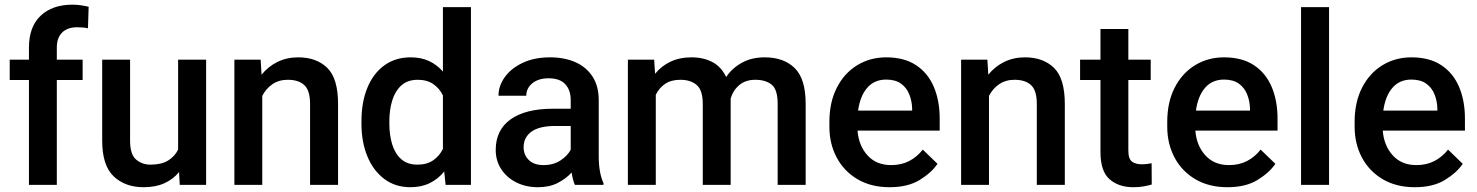

<svg xmlns="http://www.w3.org/2000/svg" viewBox="-20 -780 6231 810"><path d="M219.7 0H102.1V-442.4H21V-528.3H102.1V-579.1Q102.1 -667 151.4 -713.6Q200.7 -760.3 286.1 -760.3Q303.7 -760.3 320.8 -757.8Q337.9 -755.4 354 -751.5L351.1 -660.6Q332 -665 305.2 -665Q264.6 -665 242.2 -642.8Q219.7 -620.6 219.7 -579.1V-528.3H328.6V-442.4H219.7Z M738.3 0 735.4 -54.2Q710.9 -23.9 673.8 -7.1Q636.7 9.8 585.9 9.8Q507.8 9.8 459.5 -36.1Q411.1 -82 411.1 -187V-528.3H528.8V-186Q528.8 -128.4 554.2 -106.9Q579.6 -85.4 614.7 -85.4Q661.1 -85.4 689.2 -102.8Q717.3 -120.1 731.4 -148.9V-528.3H849.6V0Z M1193.8 -443.4Q1156.7 -443.4 1129.4 -424.8Q1102.1 -406.2 1086.4 -375.5V0H968.8V-528.3H1079.6L1083.5 -464.8Q1111.3 -499.5 1150.6 -518.8Q1189.9 -538.1 1238.3 -538.1Q1314.9 -538.1 1360.6 -493.7Q1406.2 -449.2 1406.2 -341.3V0H1288.1V-341.8Q1288.1 -398.4 1263.9 -420.9Q1239.7 -443.4 1193.8 -443.4Z M1504.9 -258.3V-268.6Q1504.9 -349.1 1529.8 -409.7Q1554.7 -470.2 1601.3 -504.2Q1647.9 -538.1 1712.4 -538.1Q1756.3 -538.1 1790 -522.5Q1823.7 -506.8 1848.6 -478V-750H1966.8V0H1859.9L1854 -56.6Q1828.6 -24.9 1793.2 -7.6Q1757.8 9.8 1711.4 9.8Q1647.5 9.8 1601.1 -25.1Q1554.7 -60.1 1529.8 -120.6Q1504.9 -181.2 1504.9 -258.3ZM1622.6 -268.6V-258.3Q1622.6 -210.4 1634.5 -171.1Q1646.5 -131.8 1672.6 -108.6Q1698.7 -85.4 1741.2 -85.4Q1781.2 -85.4 1807.6 -103.8Q1834 -122.1 1848.6 -151.9V-377.4Q1834 -407.2 1807.9 -425.3Q1781.7 -443.4 1742.2 -443.4Q1699.7 -443.4 1673.3 -419.7Q1647 -396 1634.8 -356.4Q1622.6 -316.9 1622.6 -268.6Z M2405.3 0Q2396.5 -19.5 2391.6 -52.2Q2368.7 -26.9 2333.5 -8.5Q2298.3 9.8 2250 9.8Q2198.2 9.8 2157.7 -10.7Q2117.2 -31.2 2094.2 -66.9Q2071.3 -102.5 2071.3 -147.5Q2071.3 -231.4 2134 -276.4Q2196.8 -321.3 2312.5 -321.3H2387.7V-357.9Q2387.7 -399.9 2364.7 -424.8Q2341.8 -449.7 2294.4 -449.7Q2251.5 -449.7 2225.8 -428.7Q2200.2 -407.7 2200.2 -376H2083Q2083 -418 2109.9 -455.1Q2136.7 -492.2 2185.5 -515.1Q2234.4 -538.1 2300.8 -538.1Q2360.4 -538.1 2406.5 -518.1Q2452.6 -498 2479.2 -457.8Q2505.9 -417.5 2505.9 -356.9V-122.1Q2505.9 -50.3 2525.9 -7.8V0ZM2272.9 -83.5Q2314.9 -83.5 2345 -103.5Q2375 -123.5 2387.7 -148.4V-248.5H2321.3Q2255.4 -248.5 2222.2 -224.6Q2189 -200.7 2189 -158.7Q2189 -126.5 2210.9 -105Q2232.9 -83.5 2272.9 -83.5Z M2850.1 -443.4Q2811 -443.4 2785.6 -426Q2760.3 -408.7 2746.6 -379.9V0H2628.9V-528.3H2739.7L2743.7 -468.8Q2770 -501.5 2808.6 -519.8Q2847.2 -538.1 2897.9 -538.1Q2947.3 -538.1 2985.1 -518.3Q3022.9 -498.5 3043.5 -455.1Q3068.8 -492.7 3109.9 -515.4Q3150.9 -538.1 3206.1 -538.1Q3286.6 -538.1 3332.8 -492.7Q3378.9 -447.3 3378.9 -341.8V0H3260.7V-342.3Q3260.7 -402.3 3235.4 -422.9Q3210 -443.4 3166.5 -443.4Q3125.5 -443.4 3099.1 -421.4Q3072.8 -399.4 3062.5 -364.7Q3062.5 -358.9 3062.5 -352.1V0H2944.8V-341.8Q2944.8 -399.4 2919.2 -421.4Q2893.6 -443.4 2850.1 -443.4Z M3732.9 9.8Q3654.8 9.8 3597.7 -23.9Q3540.5 -57.6 3509.8 -115.5Q3479 -173.3 3479 -246.1V-265.6Q3479 -348.6 3510.3 -409.9Q3541.5 -471.2 3595.9 -504.6Q3650.4 -538.1 3718.8 -538.1Q3794.4 -538.1 3844.5 -505.1Q3894.5 -472.2 3919.4 -413.8Q3944.3 -355.5 3944.3 -279.3V-229H3597.7Q3602.5 -166 3639.6 -124.8Q3676.8 -83.5 3739.7 -83.5Q3782.2 -83.5 3815.4 -100.6Q3848.6 -117.7 3873 -148.9L3935.1 -88.9Q3909.7 -51.3 3859.9 -20.8Q3810.1 9.8 3732.9 9.8ZM3718.3 -444.3Q3668.5 -444.3 3638.4 -409.4Q3608.4 -374.5 3600.1 -313.5H3828.1V-322.8Q3827.1 -354.5 3815.9 -382.3Q3804.7 -410.2 3781 -427.2Q3757.3 -444.3 3718.3 -444.3Z M4259.8 -443.4Q4222.7 -443.4 4195.3 -424.8Q4168 -406.2 4152.3 -375.5V0H4034.7V-528.3H4145.5L4149.4 -464.8Q4177.2 -499.5 4216.6 -518.8Q4255.9 -538.1 4304.2 -538.1Q4380.9 -538.1 4426.5 -493.7Q4472.2 -449.2 4472.2 -341.3V0H4354V-341.8Q4354 -398.4 4329.8 -420.9Q4305.7 -443.4 4259.8 -443.4Z M4834.5 -528.3V-442.4H4740.2V-146Q4740.2 -108.9 4755.9 -97.9Q4771.5 -86.9 4796.9 -86.9Q4809.1 -86.9 4820.3 -88.4Q4831.5 -89.8 4838.4 -91.3L4838.9 -1.5Q4824.2 2.9 4804.9 6.3Q4785.6 9.8 4760.7 9.8Q4699.7 9.8 4661.1 -23.7Q4622.6 -57.1 4622.6 -138.7V-442.4H4536.6V-528.3H4622.6V-657.7H4740.2V-528.3Z M5158.2 9.8Q5080.1 9.8 5022.9 -23.9Q4965.8 -57.6 4935.1 -115.5Q4904.3 -173.3 4904.3 -246.1V-265.6Q4904.3 -348.6 4935.5 -409.9Q4966.8 -471.2 5021.2 -504.6Q5075.7 -538.1 5144 -538.1Q5219.7 -538.1 5269.8 -505.1Q5319.8 -472.2 5344.7 -413.8Q5369.6 -355.5 5369.6 -279.3V-229H5022.9Q5027.8 -166 5064.9 -124.8Q5102.1 -83.5 5165 -83.5Q5207.5 -83.5 5240.7 -100.6Q5273.9 -117.7 5298.3 -148.9L5360.4 -88.9Q5335 -51.3 5285.2 -20.8Q5235.4 9.8 5158.2 9.8ZM5143.6 -444.3Q5093.8 -444.3 5063.7 -409.4Q5033.7 -374.5 5025.4 -313.5H5253.4V-322.8Q5252.4 -354.5 5241.2 -382.3Q5230 -410.2 5206.3 -427.2Q5182.6 -444.3 5143.6 -444.3Z M5586.9 -750V0H5468.8V-750Z M5948.7 9.8Q5870.6 9.8 5813.5 -23.9Q5756.3 -57.6 5725.6 -115.5Q5694.8 -173.3 5694.8 -246.1V-265.6Q5694.8 -348.6 5726.1 -409.9Q5757.3 -471.2 5811.8 -504.6Q5866.2 -538.1 5934.6 -538.1Q6010.3 -538.1 6060.3 -505.1Q6110.4 -472.2 6135.3 -413.8Q6160.2 -355.5 6160.2 -279.3V-229H5813.5Q5818.4 -166 5855.5 -124.8Q5892.6 -83.5 5955.6 -83.5Q5998 -83.5 6031.2 -100.6Q6064.5 -117.7 6088.9 -148.9L6150.9 -88.9Q6125.5 -51.3 6075.7 -20.8Q6025.9 9.8 5948.7 9.8ZM5934.1 -444.3Q5884.3 -444.3 5854.2 -409.4Q5824.2 -374.5 5815.9 -313.5H6043.9V-322.8Q6043 -354.5 6031.7 -382.3Q6020.5 -410.2 5996.8 -427.2Q5973.1 -444.3 5934.1 -444.3Z"/></svg>

Font: Vazirmatn FD Medium
Style: Regular
Weight: 500
Designer: Saber Rastikerdar
Foundry: Saber Rastikerdar
Version: Version 33.003